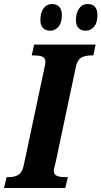

<svg xmlns="http://www.w3.org/2000/svg" viewBox="-40 -936 505 956"><path d="M-7 -54H3Q33 -54 51.5 -65.5Q70 -77 78 -112L180 -592Q186 -615 186 -628Q186 -647 172 -653.5Q158 -660 128 -660H118L130 -714H436L425 -660H414Q382 -660 363 -648Q344 -636 337 -600L238 -132Q236 -123 232 -108.5Q228 -94 228 -86Q228 -67 243 -60.5Q258 -54 287 -54H298L285 0H-20ZM161 -837Q161 -873 177 -894.5Q193 -916 220 -916Q242 -916 255 -902Q268 -888 268 -861Q268 -821 250.5 -802Q233 -783 210 -783Q187 -783 174 -796.5Q161 -810 161 -837ZM338 -837Q338 -872 354 -894Q370 -916 397 -916Q420 -916 432.5 -902.5Q445 -889 445 -861Q445 -821 427.5 -802Q410 -783 387 -783Q364 -783 351 -796.5Q338 -810 338 -837Z"/></svg>

Font: Noto Serif CondExtraBold
Style: Italic
Weight: 800
Width: 3
Italic angle: -12°
Designer: Monotype Design Team
Foundry: Monotype Imaging Inc.
Version: Version 1.001